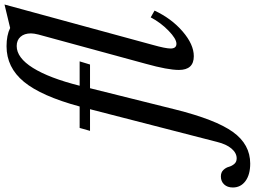

<svg xmlns="http://www.w3.org/2000/svg" viewBox="-353 -710 1129 851"><g transform="rotate(-90 211.5 -284.5)"><path d="M484 -679Q489 -699 489 -712Q489 -741 474 -758Q459 -775 433 -775Q381 -775 336 -703Q291 -631 257 -496H365L351 -450H246L152 -73Q107 107 52 183.5Q-3 260 -88 260Q-137 260 -165.5 239Q-194 218 -194 183Q-194 159 -180.5 144.5Q-167 130 -145 130Q-127 130 -116.5 141Q-106 152 -102.5 165Q-99 178 -90 189Q-81 200 -65 200Q-41 200 -21.5 177Q-2 154 8 113L153 -450H57L70 -496H165Q211 -666 274.5 -743Q338 -820 432 -820Q481 -820 513 -804L617 -829L438 -172Q422 -115 422 -93Q422 -67 443 -67Q465 -67 501 -102Q537 -137 560 -181L590 -164Q555 -89 497.5 -39.5Q440 10 388 10Q327 10 327 -56Q327 -105 354 -202Z"/></g></svg>

Font: Libre Baskerville
Style: Italic
Weight: 400
Italic angle: -15°
Designer: Pablo Impallari, Rodrigo Fuenzalida
Foundry: Pablo Impallari, Rodrigo Fuenzalida
Version: Version 1.051;Glyphs 3.2.3 (3260)